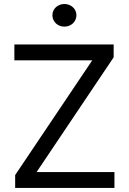

<svg xmlns="http://www.w3.org/2000/svg" viewBox="-20 -926 635 946"><path d="M54.7 -63.5 434.6 -628.9H50.8V-707H540V-643.6L160.2 -78.1H543.9V0H54.7ZM238.3 -850.6Q238.3 -866.2 246.1 -878.9Q253.9 -891.6 267.6 -898.9Q281.2 -906.2 296.9 -906.2Q313.5 -906.2 327.1 -898.9Q340.8 -891.6 348.6 -878.9Q356.4 -866.2 356.4 -850.6Q356.4 -835.9 348.6 -822.8Q340.8 -809.6 327.1 -802.2Q313.5 -794.9 296.9 -794.9Q281.2 -794.9 267.6 -802.2Q253.9 -809.6 246.1 -822.8Q238.3 -835.9 238.3 -850.6Z"/></svg>

Font: WEMIX Pretendard Variable
Style: Regular
Weight: 400
Designer: Base glyphs from Inter by Rasmus Andersson; Hangeul glyphs from Noto Sans CJK(Source Han Sans) by Jang Soo-young and Kan
Foundry: Kil Hyung-jin
Version: Version 1.000;Glyphs 3.2 (3208)